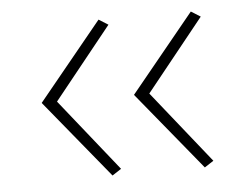

<svg xmlns="http://www.w3.org/2000/svg" viewBox="-38 -579 626 487"><g transform="rotate(-5 275.0 -335.5)"><path d="M229 -534 67 -336 230 -137 253 -152 106 -336 253 -519ZM302 -336 465 -137 488 -152 341 -336 488 -519 464 -534Z"/></g></svg>

Font: LT Wave Alt Thin
Style: Regular
Weight: 100
Designer: Daniel Lyons
Version: Version 2.5 (Glyphs App)